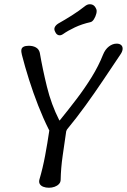

<svg xmlns="http://www.w3.org/2000/svg" viewBox="-20 -882 596 902"><path d="M210 0Q195 0 183.5 -4.5Q172 -9 167 -17.5Q162 -26 165 -38Q181 -92 192 -151Q203 -210 211 -265Q212 -268 211.5 -270Q211 -272 209 -274Q183 -326 159.5 -386Q136 -446 116.5 -507.5Q97 -569 83 -624Q79 -639 80.5 -648.5Q82 -658 91 -662.5Q100 -667 115 -667Q135 -667 149 -659Q163 -651 167 -634Q180 -558 200.5 -474.5Q221 -391 258 -318Q258 -314 262 -318Q301 -366 339.5 -416.5Q378 -467 410.5 -519.5Q443 -572 464 -625Q474 -650 491.5 -663.5Q509 -677 528 -677Q542 -677 549.5 -670Q557 -663 556 -651Q555 -639 545 -625Q508 -570 466.5 -508Q425 -446 381.5 -386Q338 -326 295 -274Q294 -272 293 -270Q292 -268 291 -265Q283 -210 274.5 -151Q266 -92 265 -38Q265 -26 257 -17.5Q249 -9 236.5 -4.5Q224 0 210 0ZM275 -721Q264 -714 254.5 -717Q245 -720 240 -731L239 -733Q233 -744 237 -753.5Q241 -763 253 -771Q285 -789 317.5 -809.5Q350 -830 383 -856Q395 -864 408.5 -861.5Q422 -859 429 -846L432 -840Q436 -832 432.5 -818Q429 -804 421.5 -792Q414 -780 405 -778Q365 -769 332 -753.5Q299 -738 275 -721Z"/></svg>

Font: Winky Sans Light
Style: Italic
Weight: 300
Italic angle: -8.97852°
Designer: Simon Atzbach
Foundry: typofactur
Version: Version 1.205